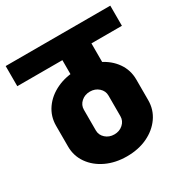

<svg xmlns="http://www.w3.org/2000/svg" viewBox="-182 -789 900 933"><g transform="rotate(-30 268.5 -322.5)"><path d="M-25 -547V-660H562V-547ZM263 15V-108H269V15ZM42 -169V-287H198V-169ZM336 -169V-287H492V-169ZM263 -348V-471H269V-348ZM228 -417V-630H391V-417ZM492 -170Q492 -117 462.5 -75Q433 -33 382.5 -9Q332 15 267 15V-108Q296 -108 316 -126Q336 -144 336 -170ZM492 -286H336Q336 -312 316 -330Q296 -348 267 -348V-471Q332 -471 382.5 -447Q433 -423 462.5 -381Q492 -339 492 -286ZM42 -170H198Q198 -144 218 -126Q238 -108 267 -108V15Q203 15 152 -9Q101 -33 71.5 -75Q42 -117 42 -170ZM42 -286Q42 -339 71.5 -381Q101 -423 152 -447Q203 -471 267 -471V-348Q238 -348 218 -330Q198 -312 198 -286Z"/></g></svg>

Font: Akshar Light
Style: Bold
Weight: 700
Version: Version 1.100